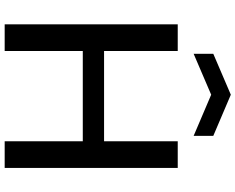

<svg xmlns="http://www.w3.org/2000/svg" viewBox="-113 -894 1007 821"><g transform="rotate(90 390.5 -483.5)"><path d="M84 -740H198V-425H584V-740H698V0H584V-334H198V0H84ZM210 -892 385 -967 561 -892V-808L385 -883L210 -808Z"/></g></svg>

Font: Encode Sans Normal
Style: Medium
Weight: 500
Designer: Pablo Impallari, Andres Torresi
Foundry: Pablo Impallari, Andres Torresi
Version: Version 1.000; ttfautohint (v1.00) -l 8 -r 50 -G 200 -x 14 -